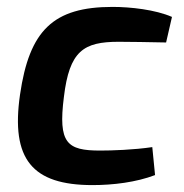

<svg xmlns="http://www.w3.org/2000/svg" viewBox="-20 -524 534 556"><path d="M306 -504C134 -504 65 -436 38 -250C11 -63 73 12 248 12C307 12 374 4 429 -17L421 -98C367 -90 304 -88 270 -88C174 -88 148 -109 165 -243C181 -377 222 -403 324 -403C357 -403 410 -402 461 -401L478 -475C430 -496 358 -504 306 -504Z"/></svg>

Font: Exo 2 Semi Bold
Style: Italic
Weight: 600
Italic angle: -8°
Designer: Natanael Gama
Version: Version 1.001;PS 001.001;hotconv 1.0.88;makeotf.lib2.5.64775